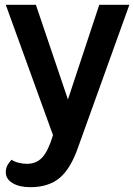

<svg xmlns="http://www.w3.org/2000/svg" viewBox="-20 -570 558 797"><path d="M517 -550 304 42Q273 131 227 169Q181 207 106 207Q60 207 32 190Q4 173 4 145Q4 131 9.5 119Q15 107 28 93Q39 101 56.5 105.5Q74 110 92 110Q131 110 155.5 83.5Q180 57 200 -9L4 -550H129L262 -157L392 -550Z"/></svg>

Font: Krub SemiBold
Style: Regular
Weight: 600
Version: Version 1.000; ttfautohint (v1.6)